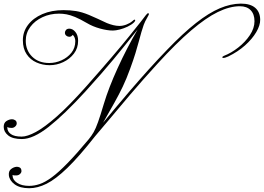

<svg xmlns="http://www.w3.org/2000/svg" viewBox="-20 -750 1425 1037"><path d="M138.2 266.6Q87.4 266.6 59.1 245.6Q30.8 224.6 27.8 196.3Q25.9 173.8 39.8 163.1Q53.7 152.3 68.8 150.9Q77.1 149.9 85.9 154.3Q94.7 158.7 95.7 170.9Q97.2 180.2 89.6 188.2Q82 196.3 70.8 197.3Q64.5 197.8 58.6 197.5Q52.7 197.3 47.9 194.8V197.8Q47.9 221.2 72.3 237.5Q96.7 253.9 137.2 253.9Q165.5 253.9 194.8 243.9Q224.1 233.9 260.3 207.3Q296.4 180.7 344.7 131.1Q393.1 81.5 459 2.4Q474.6 -16.6 485.8 -36.1Q497.1 -55.7 509.5 -90.6Q522 -125.5 541 -189.5Q566.9 -275.9 615.5 -382.3Q664.1 -488.8 723.1 -590.3Q686 -543.9 654.8 -505.1Q623.5 -466.3 592.3 -428.7Q561 -391.1 524.7 -349.4Q488.3 -307.6 440.4 -254.9Q326.2 -130.4 242.7 -64.7Q159.2 1 98.1 1Q48.3 1 24.2 -18.6Q0 -38.1 0 -64.9Q0 -86.9 15.1 -96.4Q30.3 -106 45.4 -106Q53.7 -106 62 -100.6Q70.3 -95.2 70.3 -83.5Q70.3 -74.2 62 -66.7Q53.7 -59.1 43 -59.1Q36.6 -59.1 30.5 -60.1Q24.4 -61 19.5 -64V-61Q19.5 -40 38.3 -26.1Q57.1 -12.2 97.2 -12.2Q127.4 -12.2 174.1 -37.4Q220.7 -62.5 287.6 -121.6Q354.5 -180.7 444.8 -282.2Q598.1 -455.1 679 -555.7Q759.8 -656.2 767.6 -668Q776.4 -678.7 779.8 -678.7Q784.2 -678.7 784.2 -674.3Q784.2 -671.4 782.2 -668L775.4 -655.3Q763.2 -634.8 756.3 -616Q749.5 -597.2 743.7 -576.7Q736.3 -551.3 729.2 -524.2Q722.2 -497.1 711.4 -462.2Q700.7 -427.2 682.6 -377.9Q663.1 -324.2 643.1 -282.2Q623 -240.2 597.9 -195.3Q572.8 -150.4 536.6 -86.9Q559.6 -114.7 598.1 -160.9Q636.7 -207 684.3 -262.5Q731.9 -317.9 783.2 -374.8Q834.5 -431.6 882.8 -481.4Q969.2 -571.3 1038.6 -625.7Q1107.9 -680.2 1166.7 -705.1Q1225.6 -730 1280.8 -730.5Q1332 -730.5 1358.4 -707.8Q1384.8 -685.1 1385.3 -643.6Q1385.7 -613.3 1364 -576.4Q1342.3 -539.6 1303.5 -504.9Q1264.6 -470.2 1213.4 -445.3Q1195.3 -437 1186 -437Q1180.7 -437 1180.7 -440.4Q1180.7 -444.3 1189 -448.2Q1228.5 -463.4 1266.6 -493.2Q1304.7 -522.9 1329.6 -560.3Q1354.5 -597.7 1354.5 -635.3Q1354.5 -673.8 1333.7 -695.1Q1313 -716.3 1275.4 -716.3Q1220.7 -716.3 1156.5 -685.1Q1092.3 -653.8 1012.2 -585.4Q932.1 -517.1 830.1 -405.3Q749 -316.4 683.1 -239Q617.2 -161.6 569.1 -103.5Q521 -45.4 493.2 -13.7Q406.7 96.2 343.8 157Q280.8 217.8 231.9 242.2Q183.1 266.6 138.2 266.6ZM248 -397.9Q210.4 -397.9 177.2 -412.6Q144 -427.2 123.8 -457.3Q103.5 -487.3 103.5 -532.7Q103.5 -578.6 131.3 -615.5Q159.2 -652.3 208.7 -673.8Q258.3 -695.3 323.2 -695.3Q358.9 -695.3 390.6 -690.2Q422.4 -685.1 460.4 -669.4Q485.4 -659.2 507.3 -648.7Q529.3 -638.2 557.1 -625.5Q573.7 -618.7 591.3 -614.3Q608.9 -609.9 625 -609.9Q643.1 -609.9 662.4 -617.2Q681.6 -624.5 695.3 -636.2Q703.6 -644 706.5 -644Q710.4 -644 710.4 -640.1Q710.4 -636.2 703.6 -628.9Q690.4 -616.2 669.4 -606.2Q648.4 -596.2 626.7 -590.6Q605 -585 589.8 -585Q559.6 -585 520 -595.9Q480.5 -606.9 450.2 -625Q411.6 -647.5 385.5 -658.2Q359.4 -668.9 339.4 -672.6Q319.3 -676.3 298.8 -676.3Q250.5 -676.3 209.5 -657.2Q168.5 -638.2 143.8 -605Q119.1 -571.8 119.1 -529.8Q119.1 -478 153.8 -443.8Q188.5 -409.7 246.1 -409.7Q279.8 -409.7 312 -424.1Q344.2 -438.5 365.5 -464.8Q386.7 -491.2 386.7 -527.8Q386.7 -547.4 373.5 -561.5Q370.1 -557.6 365.5 -554.4Q360.8 -551.3 354.5 -551.3Q345.2 -551.3 337.9 -557.4Q330.6 -563.5 330.6 -573.2Q330.6 -581.5 336.7 -588.4Q342.8 -595.2 354.5 -595.2Q372.6 -595.2 387.2 -577.4Q401.9 -559.6 401.9 -529.8Q401.9 -490.2 379.4 -460.7Q356.9 -431.2 321.8 -414.6Q286.6 -397.9 248 -397.9Z"/></svg>

Font: Pinyon Script
Style: Regular
Weight: 400
Designer: Nicole Fally, Eben Sorkin
Foundry: Sorkin Type Co.
Version: Version 1.008; ttfautohint (v1.8.4.7-5d5b)